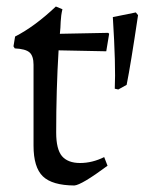

<svg xmlns="http://www.w3.org/2000/svg" viewBox="-20 -552 440 584"><path d="M82 -108.9V-355Q82 -381.8 69.8 -392.6Q57.6 -403.3 24.9 -404.8L21 -411.1L25.9 -440.9Q85.4 -471.2 149.9 -532.2L169.9 -523.9Q165.5 -505.9 164.6 -486.3Q164.1 -466.8 162.1 -449.2L309.1 -452.1L312 -449.2L303.2 -396L158.2 -398.9Q150.9 -279.3 150.9 -148.9Q150.9 -98.1 168.5 -77.1Q186.5 -56.2 223.6 -56.2Q260.7 -56.2 296.9 -74.2L307.1 -47.9Q228 10.7 206.1 12.2Q138.7 11.7 110.4 -15.6Q82 -43 82 -108.9ZM329.1 -282.2Q332.5 -352.1 323.2 -500L393.1 -514.2L399.9 -505.9Q377.4 -354.5 365.2 -293.9L339.8 -279.8Z"/></svg>

Font: Alegreya-Regular
Style: Regular
Weight: 400
Designer: Juan Pablo del Peral
Foundry: Juan Pablo del Peral
Version: Version 1.003